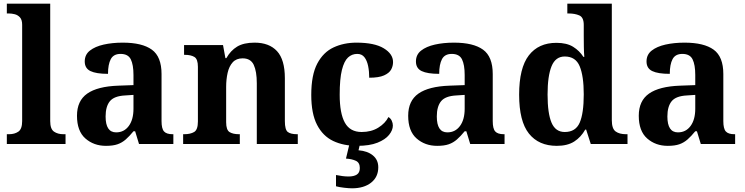

<svg xmlns="http://www.w3.org/2000/svg" viewBox="-20 -780 4035 1040"><path d="M17 0V-53H29Q59 -53 79.5 -67Q100 -81 100 -124V-646Q100 -673 88 -686Q76 -699 59.5 -703Q43 -707 29 -707H17V-760H252V-124Q252 -81 272.5 -67Q293 -53 323 -53H335V0Z M554 10Q488 10 442.5 -30Q397 -70 397 -153Q397 -234 452.5 -273Q508 -312 621 -316L703 -319V-374Q703 -429 688.5 -458.5Q674 -488 633 -488Q595 -488 580 -459.5Q565 -431 565 -380Q501 -380 470 -395Q439 -410 439 -447Q439 -484 467 -506Q495 -528 541.5 -538.5Q588 -549 645 -549Q750 -549 802.5 -511Q855 -473 855 -379V-124Q855 -83 868.5 -68Q882 -53 915 -53H919V0H733L712 -69H703Q681 -42 661 -24.5Q641 -7 616.5 1.5Q592 10 554 10ZM609 -63Q652 -63 677.5 -97.5Q703 -132 703 -191V-266L658 -263Q598 -260 575 -231.5Q552 -203 552 -149Q552 -63 609 -63Z M972 0V-53H978Q1011 -53 1031.5 -65Q1052 -77 1052 -122V-418Q1052 -460 1033 -471.5Q1014 -483 981 -483H977V-536H1188L1201 -465H1206Q1229 -506 1264.5 -527.5Q1300 -549 1359 -549Q1438 -549 1480.5 -503Q1523 -457 1523 -356V-124Q1523 -77 1539 -65Q1555 -53 1589 -53H1593V0H1371V-329Q1371 -393 1354.5 -428.5Q1338 -464 1294 -464Q1260 -464 1240.5 -442.5Q1221 -421 1213 -385.5Q1205 -350 1205 -309V-118Q1205 -76 1223.5 -64.5Q1242 -53 1275 -53H1279V0Z M1914 10Q1840 10 1784.5 -16.5Q1729 -43 1697.5 -103.5Q1666 -164 1666 -266Q1666 -374 1698.5 -435.5Q1731 -497 1786.5 -523Q1842 -549 1911 -549Q2008 -549 2058.5 -518.5Q2109 -488 2109 -444Q2109 -422 2098.5 -403Q2088 -384 2060 -371.5Q2032 -359 1980 -359Q1980 -393 1974 -422.5Q1968 -452 1954 -470Q1940 -488 1915 -488Q1886 -488 1865 -468.5Q1844 -449 1832 -401Q1820 -353 1820 -267Q1820 -166 1848 -115.5Q1876 -65 1939 -65Q1991 -65 2029 -88.5Q2067 -112 2084 -146Q2096 -139 2102 -126Q2108 -113 2108 -100Q2108 -75 2087.5 -49.5Q2067 -24 2024.5 -7Q1982 10 1914 10ZM1887 240Q1871 240 1844.5 237Q1818 234 1800 229V168Q1839 176 1868 176Q1897 176 1913 165.5Q1929 155 1929 130Q1929 101 1907.5 91Q1886 81 1854 79L1875 -9H1932L1922 34Q1971 38 2000 62Q2029 86 2029 126Q2029 179 1990 209.5Q1951 240 1887 240Z M2348 10Q2282 10 2236.5 -30Q2191 -70 2191 -153Q2191 -234 2246.5 -273Q2302 -312 2415 -316L2497 -319V-374Q2497 -429 2482.5 -458.5Q2468 -488 2427 -488Q2389 -488 2374 -459.5Q2359 -431 2359 -380Q2295 -380 2264 -395Q2233 -410 2233 -447Q2233 -484 2261 -506Q2289 -528 2335.5 -538.5Q2382 -549 2439 -549Q2544 -549 2596.5 -511Q2649 -473 2649 -379V-124Q2649 -83 2662.5 -68Q2676 -53 2709 -53H2713V0H2527L2506 -69H2497Q2475 -42 2455 -24.5Q2435 -7 2410.5 1.5Q2386 10 2348 10ZM2403 -63Q2446 -63 2471.5 -97.5Q2497 -132 2497 -191V-266L2452 -263Q2392 -260 2369 -231.5Q2346 -203 2346 -149Q2346 -63 2403 -63Z M2996 10Q2898 10 2845 -56.5Q2792 -123 2792 -267Q2792 -412 2844.5 -480Q2897 -548 2994 -548Q3050 -548 3084.5 -526.5Q3119 -505 3140 -472H3145Q3143 -495 3142.5 -526Q3142 -557 3142 -584V-645Q3142 -686 3118 -696.5Q3094 -707 3061 -707H3053V-760H3294V-129Q3294 -83 3314.5 -68Q3335 -53 3371 -53H3379V0H3180L3155 -78H3150Q3127 -37 3090.5 -13.5Q3054 10 2996 10ZM3039 -65Q3098 -65 3120 -115.5Q3142 -166 3142 -269Q3142 -368 3120 -421Q3098 -474 3039 -474Q2989 -474 2967.5 -421Q2946 -368 2946 -268Q2946 -166 2967.5 -115.5Q2989 -65 3039 -65Z M3597 10Q3531 10 3485.5 -30Q3440 -70 3440 -153Q3440 -234 3495.5 -273Q3551 -312 3664 -316L3746 -319V-374Q3746 -429 3731.5 -458.5Q3717 -488 3676 -488Q3638 -488 3623 -459.5Q3608 -431 3608 -380Q3544 -380 3513 -395Q3482 -410 3482 -447Q3482 -484 3510 -506Q3538 -528 3584.5 -538.5Q3631 -549 3688 -549Q3793 -549 3845.5 -511Q3898 -473 3898 -379V-124Q3898 -83 3911.5 -68Q3925 -53 3958 -53H3962V0H3776L3755 -69H3746Q3724 -42 3704 -24.5Q3684 -7 3659.5 1.5Q3635 10 3597 10ZM3652 -63Q3695 -63 3720.5 -97.5Q3746 -132 3746 -191V-266L3701 -263Q3641 -260 3618 -231.5Q3595 -203 3595 -149Q3595 -63 3652 -63Z"/></svg>

Font: Noto Serif Ethiopic
Style: Bold
Weight: 700
Designer: Monotype Design Team
Foundry: Monotype Imaging Inc.
Version: Version 2.102; ttfautohint (v1.8.4.7-5d5b)